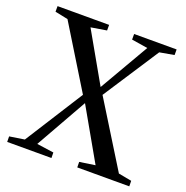

<svg xmlns="http://www.w3.org/2000/svg" viewBox="-132 -864 952 985"><g transform="rotate(20 344.0 -371.5)"><path d="M93 -42.5 294.5 -360 87 -698 16.5 -712.5V-743H298V-712.5L212.5 -698.5L366 -428.5L522.5 -698.5L434.5 -712.5V-743H666.5V-712.5L587.5 -698.5L389 -394L606 -43.5L678 -30L678.5 0H394.5L394 -30L479 -42.5L319 -323.5L160.5 -43L253 -30L253.5 0H12L11.5 -30Z"/></g></svg>

Font: Merriweather 96pt
Style: Regular
Weight: 400
Version: Version 2.100